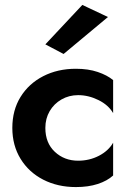

<svg xmlns="http://www.w3.org/2000/svg" viewBox="-20 -749 529 779"><path d="M418 -680 314 -729 164 -569 238 -530ZM164 -230Q164 -268 181.5 -298Q199 -328 229.5 -345.5Q260 -363 297 -363Q339 -363 379.5 -343Q420 -323 439 -290V-424Q415 -444 376.5 -457Q338 -470 288 -470Q214 -470 155.5 -440Q97 -410 63.5 -356Q30 -302 30 -230Q30 -159 63.5 -104.5Q97 -50 155.5 -20Q214 10 288 10Q338 10 376.5 -2.5Q415 -15 439 -37V-170Q420 -137 381.5 -117Q343 -97 297 -97Q241 -97 202.5 -133Q164 -169 164 -230Z"/></svg>

Font: Jost-600-Semi-PL
Style: Regular
Weight: 600
Version: Version 3.300; ttfautohint (v0.97) -l 8 -r 50 -G 200 -x 14 -